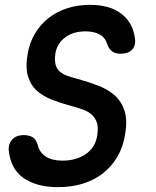

<svg xmlns="http://www.w3.org/2000/svg" viewBox="-20 -760 640 790"><path d="M421 -579Q412 -607 388.5 -619Q365 -631 332 -631Q281 -631 248 -606Q215 -581 208 -541Q204 -513 208.5 -495Q213 -477 225.5 -466Q238 -455 256 -448.5Q274 -442 297 -436Q344 -423 384.5 -407.5Q425 -392 453 -366.5Q481 -341 493 -302Q505 -263 494 -203Q486 -154 463 -115Q440 -76 405 -48Q370 -20 323 -5Q276 10 218 10Q173 10 137 0Q101 -10 75.5 -28.5Q50 -47 35.5 -74Q21 -101 17 -134Q12 -164 28.5 -184Q45 -204 78 -204Q98 -204 112.5 -196.5Q127 -189 135 -165Q142 -133 168 -116Q194 -99 237 -99Q266 -99 290 -106Q314 -113 333 -126Q352 -139 364 -158Q376 -177 380 -202Q385 -234 379 -254Q373 -274 358.5 -287.5Q344 -301 323 -308.5Q302 -316 277 -323Q232 -335 194.5 -349.5Q157 -364 131.5 -387Q106 -410 95 -446.5Q84 -483 94 -540Q102 -585 124 -622Q146 -659 179.5 -685.5Q213 -712 256.5 -726Q300 -740 350 -740Q391 -740 423 -731Q455 -722 478 -704.5Q501 -687 515.5 -662.5Q530 -638 534 -609Q541 -577 525.5 -558Q510 -539 476 -539Q455 -539 442 -548Q429 -557 421 -579Z"/></svg>

Font: Maple Mono NL SemiBold
Style: Italic
Weight: 600
Italic angle: -10°
Monospace: yes
Designer: subframe7536
Version: Version 7.000